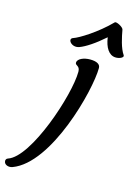

<svg xmlns="http://www.w3.org/2000/svg" viewBox="-320 -848 846 1198"><g transform="rotate(15 103.0 -249.5)"><path d="M94.7 -563C131.8 -576.7 186.5 -612.3 249 -667.5C257.8 -603.5 284.7 -561 326.2 -558.6C353.5 -556.6 383.8 -571.8 374 -585.4C348.1 -622.1 333.5 -690.9 325.2 -737.8C322.3 -753.4 275.9 -777.3 267.6 -769C184.1 -683.6 77.1 -618.2 42 -606.9C7.3 -596.2 45.4 -544.4 94.7 -563ZM-156.7 224.6C-167 228 -169.9 236.3 -169.9 242.7C-169.9 267.1 -140.1 277.8 -115.2 268.6C113.8 184.1 245.6 -324.2 245.6 -467.8C245.6 -491.7 223.1 -505.4 178.7 -505.4C140.1 -505.4 98.6 -489.3 98.6 -462.9C98.6 -443.8 127.9 -452.1 127.9 -412.1C127.9 -262.7 -19 179.7 -156.7 224.6Z"/></g></svg>

Font: Courgette
Style: Regular
Weight: 400
Designer: Karolina Lach
Foundry: Karolina Lach
Version: Version 1.002